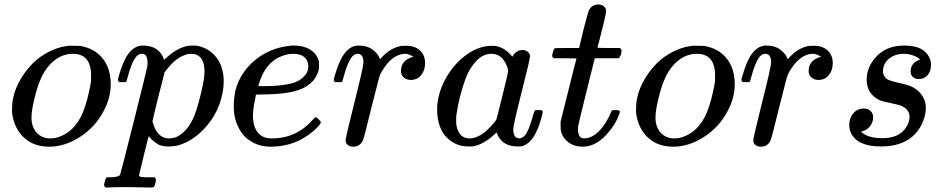

<svg xmlns="http://www.w3.org/2000/svg" viewBox="-20 -646 4240 860"><path d="M287 -441H301Q333 -441 341 -440Q404 -429 440 -384Q476 -339 476 -268Q476 -209 445 -150Q408 -78 339.5 -33.5Q271 11 201 11Q131 11 88 -29Q45 -69 35 -134Q34 -140 34 -156Q34 -182 37 -198Q46 -249 76 -297.5Q106 -346 146 -380Q214 -433 287 -441ZM121 -120Q121 -77 144.5 -51.5Q168 -26 206 -26Q224 -26 242 -32Q315 -56 351 -142Q373 -196 387 -277Q388 -283 388 -308Q388 -405 306 -405Q243 -405 195 -347Q162 -307 141 -231Q121 -158 121 -120Z M514 -278Q508 -284 508 -287Q508 -295 521 -334Q540 -392 566 -418Q590 -442 619 -442Q694 -442 715 -378L725 -387Q770 -429 818 -440Q830 -442 843 -442Q856 -442 868 -440Q920 -428 951 -386.5Q982 -345 982 -281Q982 -234 963 -179Q938 -113 889 -63.5Q840 -14 782 4Q760 10 734 10Q712 10 695 4Q684 -1 671.5 -11Q659 -21 653 -28L646 -36Q645 -35 624 51Q603 137 603 138Q603 140 603.5 141.5Q604 143 605.5 144Q607 145 608.5 145.5Q610 146 612.5 146.5Q615 147 617.5 147Q620 147 624 147.5Q628 148 631 148Q634 148 639 148Q644 148 648 148H673Q678 155 678.5 157Q679 159 676 175Q673 187 670 190.5Q667 194 657 194Q641 194 604.5 193Q568 192 550 192Q480 192 461 194H453Q446 187 446 183Q446 179 449.5 166Q453 153 455 151L459 148H479Q513 147 518 136Q521 130 579.5 -103Q638 -336 640 -350Q641 -355 641 -364Q641 -405 616 -405Q604 -405 596 -398Q572 -379 548 -287Q548 -286 547 -283.5Q546 -281 545.5 -280.5Q545 -280 544 -279Q543 -278 540.5 -278Q538 -278 536 -278Q534 -278 528 -278ZM896 -325Q896 -405 835 -405Q833 -405 828.5 -404.5Q824 -404 823 -404Q771 -393 725 -332Q723 -330 720 -326L717 -322Q717 -321 713.5 -307.5Q710 -294 702.5 -264Q695 -234 689 -212Q663 -106 663 -102Q670 -78 676 -67Q698 -26 737 -26Q769 -26 796 -48.5Q823 -71 841 -107Q859 -141 878 -219Q896 -291 896 -325Z M1394 -121Q1398 -121 1407.5 -111.5Q1417 -102 1417 -98Q1417 -89 1386 -61Q1304 11 1193 11Q1138 11 1100 -16Q1078 -28 1060 -55Q1027 -104 1027 -168Q1027 -206 1035 -243Q1056 -321 1121.5 -376Q1187 -431 1279 -441Q1280 -442 1295 -442H1298Q1340 -442 1369.5 -423.5Q1399 -405 1408 -373Q1409 -369 1409 -355Q1409 -337 1407 -330Q1386 -259 1298 -237Q1249 -224 1164 -223Q1127 -223 1126 -221Q1126 -220 1124 -208Q1113 -159 1113 -128Q1113 -81 1134 -53.5Q1155 -26 1197 -26Q1309 -26 1382 -111Q1391 -121 1394 -121ZM1361 -353Q1355 -405 1293 -405Q1258 -405 1221 -385Q1172 -356 1148 -294Q1137 -264 1137 -261Q1137 -260 1157 -260Q1190 -260 1218 -262Q1277 -267 1306 -279Q1335 -291 1354 -319Q1361 -334 1361 -353Z M1562 11Q1548 11 1538 3.5Q1528 -4 1528 -17Q1528 -30 1568 -189Q1608 -348 1608 -366Q1608 -405 1582 -405Q1571 -405 1563 -398Q1539 -379 1515 -287Q1515 -286 1514 -283.5Q1513 -281 1512.5 -280.5Q1512 -280 1511 -279Q1510 -278 1507.5 -278Q1505 -278 1503 -278Q1501 -278 1495 -278H1481Q1475 -284 1475 -287Q1475 -295 1488 -334Q1507 -392 1533 -418Q1557 -442 1586 -442Q1625 -442 1650 -423Q1672 -406 1679 -388Q1681 -382 1682 -381.5Q1683 -381 1690 -389Q1727 -430 1775 -440Q1781 -441 1801 -441Q1838 -441 1861 -420Q1884 -399 1884 -363Q1884 -331 1866.5 -309.5Q1849 -288 1820 -288Q1801 -288 1788.5 -299Q1776 -310 1776 -328Q1776 -377 1832 -392Q1810 -405 1796 -405Q1775 -405 1756 -395Q1723 -379 1693 -331Q1683 -315 1678 -298Q1673 -281 1644 -165Q1610 -25 1605 -16Q1592 11 1562 11Z M2392 -153Q2401 -153 2404 -152.5Q2407 -152 2409 -150Q2411 -148 2411 -144Q2411 -141 2408 -129Q2386 -45 2354 -13Q2341 0 2322 8Q2314 10 2298 10Q2235 10 2210 -39Q2205 -52 2205 -51Q2204 -52 2201 -50Q2199 -48 2197 -46Q2149 -1 2102 9Q2096 10 2077 10Q2011 10 1968 -45Q1938 -89 1938 -157Q1938 -173 1939 -179Q1946 -243 1980.5 -301.5Q2015 -360 2063 -396Q2121 -441 2185 -441Q2235 -441 2275 -392Q2291 -422 2321 -422Q2334 -422 2344 -414Q2354 -406 2354 -394Q2354 -381 2316.5 -233.5Q2279 -86 2279 -68Q2279 -26 2307 -26Q2316 -27 2327 -35Q2348 -55 2368 -131Q2374 -151 2378 -152Q2380 -153 2388 -153ZM2023 -106Q2023 -70 2038.5 -48Q2054 -26 2084 -26Q2113 -26 2146 -50Q2158 -58 2178.5 -80Q2199 -102 2203 -110Q2205 -114 2230.5 -217Q2256 -320 2256 -328Q2256 -340 2245 -362Q2223 -405 2182 -405Q2142 -405 2111.5 -371Q2081 -337 2065 -293Q2036 -214 2024 -129Q2024 -126 2023.5 -118Q2023 -110 2023 -106Z M2460 -385Q2453 -392 2453 -395Q2453 -399 2456.5 -411.5Q2460 -424 2461 -425Q2463 -430 2470.5 -430.5Q2478 -431 2521 -431H2574L2593 -511Q2614 -592 2617 -598Q2629 -626 2663 -626Q2676 -625 2685.5 -617Q2695 -609 2695 -596Q2695 -589 2685.5 -548.5Q2676 -508 2666 -470L2656 -433Q2656 -431 2706 -431H2757Q2764 -424 2764 -420Q2764 -398 2751 -385H2644L2608 -240Q2571 -91 2570 -83Q2569 -78 2569 -68Q2569 -26 2596 -26Q2603 -26 2608 -27Q2658 -36 2699 -107Q2709 -123 2717 -144Q2719 -150 2722 -151.5Q2725 -153 2737 -153Q2757 -153 2757 -145Q2757 -143 2753 -133Q2742 -101 2717.5 -68.5Q2693 -36 2668 -17Q2631 11 2589 11Q2553 11 2527.5 -7.5Q2502 -26 2493 -56Q2491 -64 2491 -83V-101L2526 -241Q2561 -382 2562 -383Q2562 -385 2511 -385Z M3082 -441H3096Q3128 -441 3136 -440Q3199 -429 3235 -384Q3271 -339 3271 -268Q3271 -209 3240 -150Q3203 -78 3134.5 -33.5Q3066 11 2996 11Q2926 11 2883 -29Q2840 -69 2830 -134Q2829 -140 2829 -156Q2829 -182 2832 -198Q2841 -249 2871 -297.5Q2901 -346 2941 -380Q3009 -433 3082 -441ZM2916 -120Q2916 -77 2939.5 -51.5Q2963 -26 3001 -26Q3019 -26 3037 -32Q3110 -56 3146 -142Q3168 -196 3182 -277Q3183 -283 3183 -308Q3183 -405 3101 -405Q3038 -405 2990 -347Q2957 -307 2936 -231Q2916 -158 2916 -120Z M3388 11Q3374 11 3364 3.5Q3354 -4 3354 -17Q3354 -30 3394 -189Q3434 -348 3434 -366Q3434 -405 3408 -405Q3397 -405 3389 -398Q3365 -379 3341 -287Q3341 -286 3340 -283.5Q3339 -281 3338.5 -280.5Q3338 -280 3337 -279Q3336 -278 3333.5 -278Q3331 -278 3329 -278Q3327 -278 3321 -278H3307Q3301 -284 3301 -287Q3301 -295 3314 -334Q3333 -392 3359 -418Q3383 -442 3412 -442Q3451 -442 3476 -423Q3498 -406 3505 -388Q3507 -382 3508 -381.5Q3509 -381 3516 -389Q3553 -430 3601 -440Q3607 -441 3627 -441Q3664 -441 3687 -420Q3710 -399 3710 -363Q3710 -331 3692.5 -309.5Q3675 -288 3646 -288Q3627 -288 3614.5 -299Q3602 -310 3602 -328Q3602 -377 3658 -392Q3636 -405 3622 -405Q3601 -405 3582 -395Q3549 -379 3519 -331Q3509 -315 3504 -298Q3499 -281 3470 -165Q3436 -25 3431 -16Q3418 11 3388 11Z M3849 -160Q3868 -160 3879.5 -149Q3891 -138 3891 -120Q3891 -103 3881.5 -87Q3872 -71 3856 -63Q3843 -58 3842 -58Q3839 -57 3838 -56.5Q3837 -56 3838 -55Q3841 -50 3856 -42Q3885 -27 3932 -27Q4008 -27 4039 -76Q4054 -101 4054 -122Q4054 -154 4021 -170Q4012 -176 3971 -184Q3966 -185 3955.5 -187.5Q3945 -190 3941.5 -190.5Q3938 -191 3931.5 -193Q3925 -195 3921.5 -196.5Q3918 -198 3913.5 -200.5Q3909 -203 3903 -207Q3862 -236 3862 -289Q3862 -345 3903 -390Q3949 -442 4031 -442Q4128 -442 4148 -374Q4150 -369 4150 -355Q4150 -327 4135 -309.5Q4120 -292 4095 -292Q4079 -292 4069 -301Q4059 -310 4059 -326Q4059 -359 4089 -374Q4097 -378 4098 -378Q4100 -378 4100 -379Q4100 -382 4091 -388Q4082 -394 4064.5 -399.5Q4047 -405 4028 -405Q3989 -405 3962 -383Q3935 -361 3935 -326Q3935 -308 3950 -294Q3960 -285 4001 -276Q4047 -266 4061 -259Q4108 -238 4124 -189Q4126 -183 4127 -163Q4127 -129 4110 -92Q4061 10 3926 10Q3819 10 3791 -52Q3784 -67 3784 -87Q3784 -118 3802.5 -139Q3821 -160 3849 -160Z"/></svg>

Font: MathJax_Math
Style: Italic
Weight: 400
Version: Version 1.1